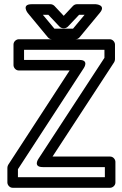

<svg xmlns="http://www.w3.org/2000/svg" viewBox="-20 -865 580 910"><path d="M65 -25V-63L377 -542C377 -542 404 -581 356 -581H94V-629H475V-591L162 -112C162 -112 135 -73 183 -73H477V-25ZM15 0C15 11 25 25 40 25H502C513 25 527 15 527 0V-98C527 -109 517 -123 502 -123H229L521 -570C523 -573 525 -579 525 -584V-654C525 -665 515 -679 500 -679H69C58 -679 44 -669 44 -654V-556C44 -545 54 -531 69 -531H310L19 -84C17 -81 15 -75 15 -70ZM355 -795H381L326 -729H238L183 -795H209L262 -739C267 -734 274 -731 280 -731H284C291 -731 298 -735 302 -739ZM344 -845C338 -845 331 -842 326 -837L282 -790L238 -837C234 -841 227 -845 220 -845H130C80 -845 111 -804 111 -804L207 -688C212 -682 219 -679 226 -679H338C345 -679 352 -682 357 -688L453 -804C485 -842 434 -845 434 -845Z"/></svg>

Font: Falling Sky
Style: Ou
Weight: 400
Designer: Paul D. Hunt
Foundry: Adobe Systems Incorporated
Version: Version 1.02